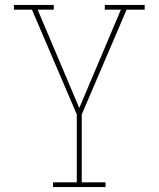

<svg xmlns="http://www.w3.org/2000/svg" viewBox="-20 -755 640 775"><path d="M194 0V-19H290V-293L109 -716H36V-735H197V-716H132L300 -319L468 -716H403V-735H564V-716H491L310 -293V-19H406V0Z"/></svg>

Font: Iosevka Etoile Thin
Style: Regular
Weight: 100
Designer: Belleve Invis
Foundry: Belleve Invis
Version: Version 22.1.2; ttfautohint (v1.8.4)